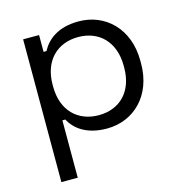

<svg xmlns="http://www.w3.org/2000/svg" viewBox="-104 -599 853 895"><g transform="rotate(-15 322.0 -151.5)"><path d="M83 200H162V-77H176C200 -32 252 14 354 14C482 14 585 -82 585 -238V-251C585 -408 481 -503 354 -503C252 -503 200 -457 174 -408H160V-489H83ZM161 -240V-249C161 -365 232 -433 333 -433C433 -433 504 -365 504 -249V-240C504 -124 434 -56 333 -56C232 -56 161 -124 161 -240Z"/></g></svg>

Font: Meta Space
Style: Regular
Weight: 400
Designer: Meta Pool / Florian Karsten
Foundry: Meta Pool / Florian Karsten
Version: Version 2.000;Glyphs 3.1.1 (3137)